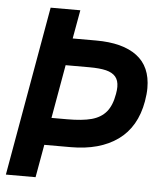

<svg xmlns="http://www.w3.org/2000/svg" viewBox="-52 -771 704 818"><g transform="rotate(5 300.0 -362.5)"><path d="M131.5 -725H258.5L236.5 -602.5H337Q450.5 -602.5 511.2 -557Q572 -511.5 572 -419.5Q572 -394.5 566.5 -362.5Q547 -251.5 469.8 -196Q392.5 -140.5 268.5 -140.5H155.5L130.5 0H3.5ZM441 -383.5Q444 -400 444 -413.5Q444 -441 430.5 -457Q417 -473 389.8 -479.8Q362.5 -486.5 317.5 -486.5H216.5L176 -257.5H243Q308 -257.5 347.5 -268.2Q387 -279 409.8 -306.2Q432.5 -333.5 441 -383.5Z"/></g></svg>

Font: JuliaMono ExtraBoldItalic
Style: Regular
Weight: 800
Italic angle: -9°
Monospace: yes
Designer: cormullion
Foundry: corm
Version: Version 0.049; ttfautohint (v1.8.4)